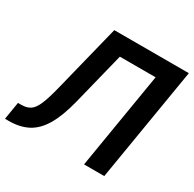

<svg xmlns="http://www.w3.org/2000/svg" viewBox="-179 -895 1072 1063"><g transform="rotate(30 357.5 -364.0)"><path d="M-20 0 -1.5 -111.8H18.1Q53.2 -111.8 75.7 -126.2Q98.1 -140.6 115.5 -180.9Q132.8 -221.2 151.9 -298.3L258.8 -727.5H735.4L614.7 0H485.4L587.4 -615.7H358.9L274.9 -278.3Q249 -176.3 213.1 -115.2Q177.2 -54.2 126.2 -27.1Q75.2 0 4.9 0Z"/></g></svg>

Font: Inter Display SemiBold
Style: Italic
Weight: 600
Italic angle: -9.39999°
Designer: Rasmus Andersson
Foundry: rsms
Version: Version 4.000;git-a52131595